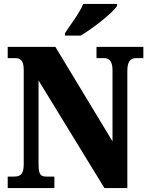

<svg xmlns="http://www.w3.org/2000/svg" viewBox="-20 -951 752 971"><path d="M309 -784V-771H388C451 -808 550 -886 572 -921V-931H401C383 -886 335 -824 309 -784ZM19 0H255V-58H217C187 -58 175 -65 175 -120V-544L508 0H624V-594C624 -641 641 -657 668 -657H705V-714H468V-657H507C530 -657 549 -643 549 -598V-236L260 -714H19V-657H56C79 -657 100 -650 100 -598V-120C100 -65 80 -58 48 -58H19Z"/></svg>

Font: Noto Serif Ethiopic Condensed Black
Style: Regular
Weight: 900
Width: 3
Designer: Monotype Design Team
Foundry: Monotype Imaging Inc.
Version: Version 2.102